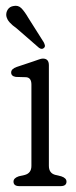

<svg xmlns="http://www.w3.org/2000/svg" viewBox="-20 -634 260 654"><path d="M146.5 -412V-69Q146.5 -43.5 169.5 -38L188.5 -33.5Q206.5 -27.5 206.5 -15.5Q206.5 0 186.5 0H46Q26 0 26 -15.5Q26 -27.5 44 -33.5L64 -38Q87 -44 87 -69V-346Q87 -369.5 69 -371L34 -372Q18 -374.5 18 -387Q18 -399.5 37 -406L92.5 -424.5Q103 -428 111.8 -431.2Q120.5 -434.5 126 -434.5Q146.5 -434.5 146.5 -412ZM76.5 -573 129 -490Q131.5 -485 132.8 -480Q134 -475 130 -471Q123 -464 113 -471L36.5 -537.5Q21.5 -548 12.8 -557.8Q4 -567.5 1.5 -579.5Q0 -591.5 6.5 -601.5Q13 -611.5 26 -613.5Q42 -617 53 -605.8Q64 -594.5 76.5 -573Z"/></svg>

Font: Fraunces 144pt SuperSoft Light
Style: Regular
Weight: 300
Version: Version 1.000;[0bf87f6ff]